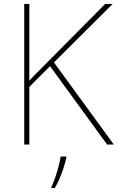

<svg xmlns="http://www.w3.org/2000/svg" viewBox="-20 -734 598 975"><path d="M558 0H524L234 -398L129 -293V0H103V-714H129V-324Q140 -337 153 -350Q166 -363 179 -376L514 -714H552L254 -417ZM317 67Q311 93 302.5 119.5Q294 146 283 171.5Q272 197 258 221H241V215Q249 200 259 171.5Q269 143 277 112.5Q285 82 288 61H317Z"/></svg>

Font: Noto Sans Hebrew Thin
Style: Regular
Weight: 250
Designer: Monotype Design Team
Foundry: Monotype Imaging Inc.
Version: Version 2.003